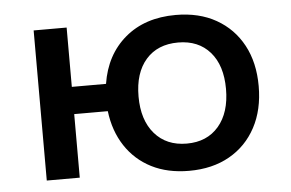

<svg xmlns="http://www.w3.org/2000/svg" viewBox="-42 -565 957 632"><g transform="rotate(-5 436.0 -248.5)"><path d="M559 9Q488 9 435 -18Q382 -45 349.5 -94.5Q317 -144 309 -210H198V0H89V-496H198V-300H311Q326 -395 391.5 -450.5Q457 -506 559 -506Q636 -506 692.5 -474Q749 -442 780 -384.5Q811 -327 811 -249Q811 -171 780 -113Q749 -55 692.5 -23Q636 9 559 9ZM559 -81Q626 -81 664.5 -126Q703 -171 703 -249Q703 -327 664.5 -371Q626 -415 559 -415Q491 -415 452.5 -371Q414 -327 414 -249Q414 -171 453 -126Q492 -81 559 -81Z"/></g></svg>

Font: Nunito Sans 8pt SemiBold
Style: Regular
Weight: 600
Version: Version 3.101;gftools[0.9.27]